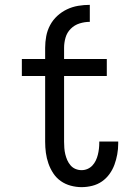

<svg xmlns="http://www.w3.org/2000/svg" viewBox="-20 -763 540 791"><path d="M166 -566Q166 -590 170.5 -614Q175 -638 186.5 -659.5Q198 -681 216 -697.5Q234 -714 256 -724.5Q278 -735 302 -739Q326 -743 350 -743V-673Q329 -673 308 -666.5Q287 -660 271.5 -644.5Q256 -629 250 -608Q244 -587 244 -566ZM316 8Q294 8 271.5 2Q249 -4 230.5 -17Q212 -30 199.5 -49Q187 -68 179.5 -89.5Q172 -111 169 -133.5Q166 -156 166 -179V-450H70V-520H166V-566H244V-520H420V-450H244V-179Q244 -166 245 -153Q246 -140 249 -127.5Q252 -115 257 -103.5Q262 -92 270.5 -82Q279 -72 291 -67Q303 -62 316 -62Q329 -62 340.5 -67Q352 -72 360.5 -81Q369 -90 374.5 -101.5Q380 -113 383 -125Q386 -137 387.5 -149.5Q389 -162 389 -174V-180H467V-171Q467 -149 463 -127Q459 -105 451.5 -84.5Q444 -64 431 -46Q418 -28 400 -15.5Q382 -3 360 2.5Q338 8 316 8Z"/></svg>

Font: Iosevka Custom
Style: Regular
Weight: 400
Monospace: yes
Designer: Belleve Invis
Foundry: Belleve Invis
Version: Version 32.5.0; ttfautohint (v1.8.4)